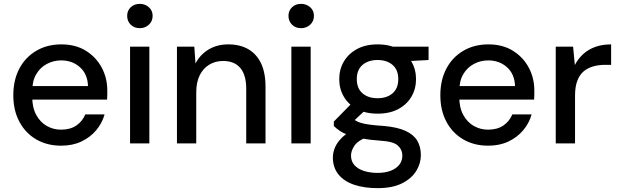

<svg xmlns="http://www.w3.org/2000/svg" viewBox="-20 -743 3211 995"><path d="M297 12Q224 12 168 -20.5Q112 -53 80.5 -112Q49 -171 49 -249Q49 -328 80 -387Q111 -446 167.5 -479.5Q224 -513 298 -513Q372 -513 425 -480Q478 -447 507 -393Q536 -339 536 -274Q536 -264 536 -252.5Q536 -241 535 -227H122V-297H436Q434 -359 394.5 -394.5Q355 -430 297 -430Q257 -430 222.5 -411.5Q188 -393 167.5 -358Q147 -323 147 -269V-241Q147 -186 167.5 -148Q188 -110 222 -90.5Q256 -71 296 -71Q344 -71 375.5 -92.5Q407 -114 422 -150H522Q509 -104 478 -67.5Q447 -31 401.5 -9.5Q356 12 297 12Z M654 0V-501H754V0ZM704 -597Q676 -597 657.5 -615Q639 -633 639 -661Q639 -688 657.5 -705.5Q676 -723 704 -723Q732 -723 751.5 -705.5Q771 -688 771 -661Q771 -633 751.5 -615Q732 -597 704 -597Z M897 0V-501H987L993 -414Q1017 -460 1061 -486.5Q1105 -513 1163 -513Q1223 -513 1266 -488.5Q1309 -464 1332.5 -415.5Q1356 -367 1356 -293V0H1256V-283Q1256 -354 1225.5 -390.5Q1195 -427 1136 -427Q1096 -427 1064.5 -408Q1033 -389 1015 -353Q997 -317 997 -264V0Z M1490 0V-501H1590V0ZM1540 -597Q1512 -597 1493.5 -615Q1475 -633 1475 -661Q1475 -688 1493.5 -705.5Q1512 -723 1540 -723Q1568 -723 1587.5 -705.5Q1607 -688 1607 -661Q1607 -633 1587.5 -615Q1568 -597 1540 -597Z M1937 232Q1868 232 1815.5 214.5Q1763 197 1734 161Q1705 125 1705 73Q1705 46 1717 19Q1729 -8 1756 -33.5Q1783 -59 1828 -78L1884 -34Q1834 -14 1816.5 12.5Q1799 39 1799 63Q1799 93 1817 113Q1835 133 1866.5 143Q1898 153 1937 153Q1976 153 2004.5 142Q2033 131 2049 111Q2065 91 2065 64Q2065 32 2041.5 11Q2018 -10 1951 -14Q1894 -18 1854.5 -25.5Q1815 -33 1787.5 -42.5Q1760 -52 1741.5 -64.5Q1723 -77 1710 -90V-113L1810 -215L1890 -188L1782 -87L1803 -131Q1814 -124 1824 -117.5Q1834 -111 1851 -106Q1868 -101 1896.5 -97Q1925 -93 1972 -90Q2039 -84 2081 -65Q2123 -46 2142 -14.5Q2161 17 2161 61Q2161 104 2137 143Q2113 182 2063.5 207Q2014 232 1937 232ZM1937 -154Q1874 -154 1829.5 -178Q1785 -202 1761.5 -242.5Q1738 -283 1738 -333Q1738 -383 1761.5 -423.5Q1785 -464 1829.5 -488.5Q1874 -513 1937 -513Q2000 -513 2044.5 -488.5Q2089 -464 2112.5 -423.5Q2136 -383 2136 -333Q2136 -283 2112.5 -242.5Q2089 -202 2044.5 -178Q2000 -154 1937 -154ZM1937 -234Q1985 -234 2014.5 -259.5Q2044 -285 2044 -333Q2044 -381 2014.5 -406.5Q1985 -432 1937 -432Q1888 -432 1858.5 -406.5Q1829 -381 1829 -333Q1829 -285 1858.5 -259.5Q1888 -234 1937 -234ZM2018 -422 1994 -501H2201V-432Z M2510 12Q2437 12 2381 -20.5Q2325 -53 2293.5 -112Q2262 -171 2262 -249Q2262 -328 2293 -387Q2324 -446 2380.5 -479.5Q2437 -513 2511 -513Q2585 -513 2638 -480Q2691 -447 2720 -393Q2749 -339 2749 -274Q2749 -264 2749 -252.5Q2749 -241 2748 -227H2335V-297H2649Q2647 -359 2607.5 -394.5Q2568 -430 2510 -430Q2470 -430 2435.5 -411.5Q2401 -393 2380.5 -358Q2360 -323 2360 -269V-241Q2360 -186 2380.5 -148Q2401 -110 2435 -90.5Q2469 -71 2509 -71Q2557 -71 2588.5 -92.5Q2620 -114 2635 -150H2735Q2722 -104 2691 -67.5Q2660 -31 2614.5 -9.5Q2569 12 2510 12Z M2860 0V-501H2950L2959 -406Q2976 -439 3002.5 -463Q3029 -487 3065 -500Q3101 -513 3147 -513V-407H3115Q3083 -407 3054.5 -399Q3026 -391 3005 -373.5Q2984 -356 2972 -325Q2960 -294 2960 -247V0Z"/></svg>

Font: DMSans_18ptMedium
Style: Regular
Weight: 500
Designer: Colophon Foundry, Jonny Pinhorn
Foundry: Colophon Foundry
Version: Version 4.004;gftools[0.9.30]